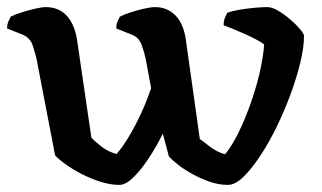

<svg xmlns="http://www.w3.org/2000/svg" viewBox="-27 -520 907 540"><path d="M309 0Q283 0 255 -9Q227 -18 202 -31Q177 -44 157.5 -58Q138 -72 128 -83L76 -353Q72 -371 65 -392Q58 -413 38 -422L-7 -440Q-7 -452 -3 -460.5Q1 -469 3 -473Q14 -479 33 -485Q52 -491 71.5 -495.5Q91 -500 102 -500Q138 -500 160.5 -476Q183 -452 190 -406L230 -133Q239 -123 258 -108Q277 -93 301 -87Q319 -108 336.5 -137.5Q354 -167 370 -201.5Q386 -236 398 -272L383 -353Q379 -373 371.5 -393.5Q364 -414 345 -422L300 -440Q300 -452 304 -460.5Q308 -469 310 -473Q321 -479 339.5 -485Q358 -491 377.5 -495.5Q397 -500 409 -500Q444 -500 467 -476Q490 -452 496 -406L535 -129Q545 -122 563.5 -107.5Q582 -93 606 -86Q625 -109 643 -145.5Q661 -182 676.5 -225Q692 -268 702.5 -312Q713 -356 716 -395Q707 -402 691.5 -410Q676 -418 658 -426Q640 -434 625 -440Q610 -446 602 -449Q602 -462 606 -471Q610 -480 612 -484Q626 -489 646 -492.5Q666 -496 687.5 -498Q709 -500 725 -500Q738 -500 755 -490Q772 -480 788.5 -466Q805 -452 816.5 -438.5Q828 -425 828 -419Q828 -387 817.5 -343.5Q807 -300 789.5 -253Q772 -206 750 -161Q728 -116 703.5 -79.5Q679 -43 656.5 -21.5Q634 0 614 0Q589 0 564 -8.5Q539 -17 516 -29.5Q493 -42 475.5 -55.5Q458 -69 448 -80L431 -144Q412 -106 390 -73Q368 -40 347 -20Q326 0 309 0Z"/></svg>

Font: Texturina 12pt SemiBold
Style: Regular
Weight: 600
Designer: Guillermo Torres Carreño
Foundry: Omnibus-Type
Version: Version 1.002